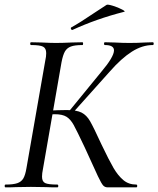

<svg xmlns="http://www.w3.org/2000/svg" viewBox="-29 -807 682 827"><path d="M336 -172Q302 -244 288.5 -268.5Q275 -293 257.5 -304Q240 -315 207 -315Q195 -315 184.5 -314Q174 -313 167 -312L168 -330Q227 -333 258 -333Q301 -333 322.5 -322Q344 -311 359 -285Q374 -259 408 -185Q441 -116 460 -83.5Q479 -51 502 -31.5Q525 -12 558 -12Q562 -12 562 -6Q562 0 558 0H435Q423 0 415.5 -8Q408 -16 392.5 -48.5Q377 -81 336 -172ZM-5 -12Q28 -12 45.5 -18Q63 -24 71.5 -38.5Q80 -53 85 -83L166 -546Q170 -563 170 -578Q170 -599 156.5 -606Q143 -613 105 -613Q101 -613 101 -619Q101 -625 105 -625L149 -624Q189 -622 212 -622Q239 -622 281 -624L326 -625Q329 -625 329 -619Q329 -613 326 -613Q293 -613 276 -606.5Q259 -600 250.5 -585Q242 -570 236 -539L156 -79Q152 -60 152 -46Q152 -25 165.5 -18.5Q179 -12 218 -12Q222 -12 222 -6Q222 0 218 0Q187 0 170 -1L104 -2L40 -1Q24 0 -5 0Q-9 0 -9 -6Q-9 -12 -5 -12ZM267 -326 406 -496Q462 -562 462 -590Q462 -613 423 -613Q419 -613 419 -619Q419 -625 423 -625L463 -624Q501 -622 528 -622Q562 -622 596 -624L629 -625Q633 -625 633 -619Q633 -613 629 -613Q584 -613 539 -584.5Q494 -556 444 -499L281 -317ZM282 -678Q278 -678 276.5 -682.5Q275 -687 278 -689Q313 -708 378 -752L430 -786Q435 -789 457.5 -782Q480 -775 497 -766Q514 -757 505 -756Q387 -726 283 -678Z"/></svg>

Font: Cormorant Garamond Medium
Style: Italic
Weight: 500
Italic angle: -10°
Designer: Christian Thalmann (Catharsis Fonts)
Foundry: Catharsis Fonts
Version: Version 4.000